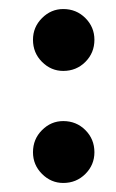

<svg xmlns="http://www.w3.org/2000/svg" viewBox="-20 -461 257 425"><path d="M53 -373Q53 -401 73 -421Q93 -441 120 -441Q149 -441 169 -421Q189 -401 189 -373Q189 -344 169 -324Q149 -304 120 -304Q93 -304 73 -324Q53 -344 53 -373ZM53 -124Q53 -153 73 -173Q93 -193 120 -193Q149 -193 169 -173Q189 -153 189 -124Q189 -96 169 -76Q149 -56 120 -56Q93 -56 73 -76Q53 -96 53 -124Z"/></svg>

Font: Ekushey Bangla
Style: Bold
Weight: 700
Designer: Al Mamun Sumon
Foundry: Al Mamun Sumon
Version: Version 1.0